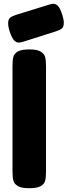

<svg xmlns="http://www.w3.org/2000/svg" viewBox="-20 -994 357 1014"><path d="M107 -775Q87 -769 80 -769Q65 -769 53.5 -782Q42 -795 31 -828Q23 -852 23 -871Q23 -892 33.5 -900.5Q44 -909 66 -916L231 -967Q235 -968 244.5 -971Q254 -974 261 -974Q276 -974 287.5 -961Q299 -948 309 -915Q317 -891 317 -873Q317 -852 306.5 -843.5Q296 -835 274 -828L110 -776ZM135 -733Q176 -733 195 -721.5Q214 -710 218.5 -692.5Q223 -675 223 -644V-88Q223 -57 218.5 -39.5Q214 -22 195 -11Q176 0 134 0Q93 0 74 -11.5Q55 -23 50.5 -40.5Q46 -58 46 -89V-645Q46 -676 50.5 -693.5Q55 -711 74 -722Q93 -733 135 -733Z"/></svg>

Font: Fredoka One
Style: Regular
Weight: 400
Designer: Milena B. Brandão, Ben Nathan
Version: Version 2.000; ttfautohint (v1.5.33-1714) -l 8 -r 50 -G 200 